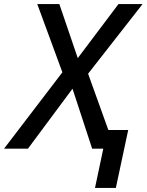

<svg xmlns="http://www.w3.org/2000/svg" viewBox="-73 -734 724 948"><path d="M396 194H499L560 -92H462L362 -370L631 -714H512L311 -447L220 -714H111L235 -377L-53 0H65L285 -296L382 0H437Z"/></svg>

Font: Noto Sans Medium
Style: Italic
Weight: 500
Italic angle: -12°
Designer: Monotype Design Team
Foundry: Monotype Imaging Inc.
Version: Version 2.013